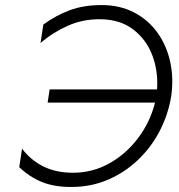

<svg xmlns="http://www.w3.org/2000/svg" viewBox="-20 -729 705 758"><path d="M168 -324 176 -376H600Q605 -449 581 -511.5Q557 -574 505.5 -613Q454 -652 378 -653Q307 -654 247 -627Q187 -600 140 -559L151 -632Q200 -668 255 -688.5Q310 -709 381 -709Q454 -709 510 -679.5Q566 -650 602 -599.5Q638 -549 652 -484.5Q666 -420 656 -350Q644 -276 610 -211Q576 -146 523.5 -96.5Q471 -47 405 -19Q339 9 264 9Q198 10 148 -9.5Q98 -29 56 -69L67 -142Q102 -96 152 -71.5Q202 -47 268 -47Q346 -47 412.5 -84.5Q479 -122 526 -185Q573 -248 592 -324Z"/></svg>

Font: Jost* Light
Style: Italic
Weight: 300
Italic angle: -10°
Version: Version 3.7